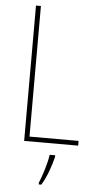

<svg xmlns="http://www.w3.org/2000/svg" viewBox="-62 -751 514 1009"><g transform="rotate(5 195.5 -246.5)"><path d="M86 0H371V-25H112V-714H86ZM255 70V61H226C221 102 197 178 182 212V221H196C224 175 243 118 255 70Z"/></g></svg>

Font: Noto Sans Lao UI Cond Thin
Style: Regular
Weight: 100
Width: 3
Designer: Monotype Design Team
Foundry: Monotype Imaging Inc.
Version: Version 2.000